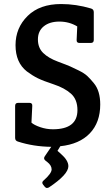

<svg xmlns="http://www.w3.org/2000/svg" viewBox="-20 -716 557 952"><path d="M283 -696Q357 -696 431 -674Q445 -670 445 -656V-518Q445 -503 430 -503H374Q359 -503 360 -518L363 -585Q323 -609 274.5 -609Q226 -609 197 -585.5Q168 -562 168 -520.5Q168 -479 194 -453.5Q220 -428 267 -410.5Q314 -393 328.5 -386.5Q343 -380 370.5 -366.5Q398 -353 413 -339Q428 -325 445 -304Q477 -266 477 -198Q477 -109 425.5 -55Q374 -1 279 9L265 32L281 46Q319 79 319 108Q319 149 223 213Q218 216 212.5 216Q207 216 202 210L194 200Q185 189 195 180Q236 144 236 124Q236 104 214 87L205 80Q194 71 202 59L234 12Q146 11 69 -14Q55 -18 55 -32V-191Q55 -206 70 -206H126Q141 -206 140 -191L136 -108Q149 -96 179.5 -85.5Q210 -75 242 -75Q364 -75 364 -170Q364 -223 332 -251.5Q300 -280 247 -297.5Q194 -315 167.5 -328Q141 -341 113 -362Q57 -406 57 -492Q57 -578 117 -637Q177 -696 283 -696Z"/></svg>

Font: Crete Round
Style: Regular
Weight: 400
Designer: Veronika Burian
Foundry: TypeTogether
Version: Version 1.001